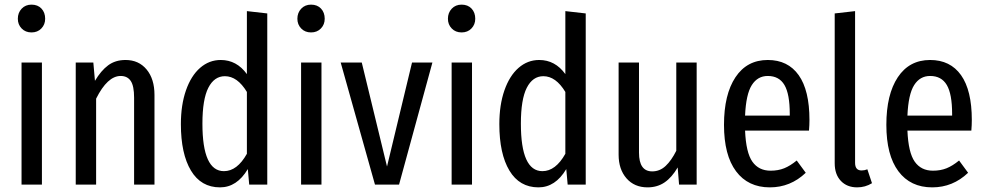

<svg xmlns="http://www.w3.org/2000/svg" viewBox="-20 -797 4256 829"><path d="M175 -716Q175 -691 158.5 -674Q142 -657 116 -657Q90 -657 73.5 -674Q57 -691 57 -716Q57 -742 73.5 -759.5Q90 -777 116 -777Q143 -777 159 -760Q175 -743 175 -716ZM161 0H73V-527H161Z M647 -387V0H559V-375Q559 -426 544.5 -447.5Q530 -469 501 -469Q444 -469 395 -371V0H307V-527H383L390 -448Q416 -492 447 -515Q478 -538 522 -538Q579 -538 613 -497Q647 -456 647 -387Z M1134 -739V0H1056L1050 -67Q1003 12 930 12Q848 12 804.5 -60.5Q761 -133 761 -261Q761 -344 783 -407Q805 -470 844 -504Q883 -538 933 -538Q1002 -538 1046 -477V-749ZM1046 -133V-400Q1005 -468 951 -468Q905 -468 879.5 -418Q854 -368 854 -263Q854 -58 947 -58Q1004 -58 1046 -133Z M1382 -716Q1382 -691 1365.5 -674Q1349 -657 1323 -657Q1297 -657 1280.5 -674Q1264 -691 1264 -716Q1264 -742 1280.5 -759.5Q1297 -777 1323 -777Q1350 -777 1366 -760Q1382 -743 1382 -716ZM1368 0H1280V-527H1368Z M1703 0H1599L1451 -527H1542L1651 -78L1759 -527H1847Z M2032 -716Q2032 -691 2015.5 -674Q1999 -657 1973 -657Q1947 -657 1930.5 -674Q1914 -691 1914 -716Q1914 -742 1930.5 -759.5Q1947 -777 1973 -777Q2000 -777 2016 -760Q2032 -743 2032 -716ZM2018 0H1930V-527H2018Z M2509 -739V0H2431L2425 -67Q2378 12 2305 12Q2223 12 2179.5 -60.5Q2136 -133 2136 -261Q2136 -344 2158 -407Q2180 -470 2219 -504Q2258 -538 2308 -538Q2377 -538 2421 -477V-749ZM2421 -133V-400Q2380 -468 2326 -468Q2280 -468 2254.5 -418Q2229 -368 2229 -263Q2229 -58 2322 -58Q2379 -58 2421 -133Z M2988 0H2912L2906 -74Q2881 -31 2849.5 -9.5Q2818 12 2776 12Q2719 12 2685 -27Q2651 -66 2651 -129V-527H2739V-138Q2739 -57 2796 -57Q2829 -57 2854 -80.5Q2879 -104 2900 -146V-527H2988Z M3473 -233H3197Q3201 -138 3228.5 -99Q3256 -60 3307 -60Q3340 -60 3366 -70.5Q3392 -81 3420 -104L3459 -51Q3393 12 3304 12Q3210 12 3158 -57.5Q3106 -127 3106 -258Q3106 -389 3155.5 -463.5Q3205 -538 3295 -538Q3382 -538 3428.5 -472.5Q3475 -407 3475 -279Q3475 -257 3473 -233ZM3390 -305Q3390 -391 3367 -430Q3344 -469 3295 -469Q3251 -469 3226 -429.5Q3201 -390 3197 -298H3390Z M3584 -92V-739L3672 -749V-94Q3672 -61 3700 -61Q3713 -61 3725 -66L3745 -6Q3716 12 3681 12Q3637 12 3610.5 -16Q3584 -44 3584 -92Z M4174 -233H3898Q3902 -138 3929.5 -99Q3957 -60 4008 -60Q4041 -60 4067 -70.5Q4093 -81 4121 -104L4160 -51Q4094 12 4005 12Q3911 12 3859 -57.5Q3807 -127 3807 -258Q3807 -389 3856.5 -463.5Q3906 -538 3996 -538Q4083 -538 4129.5 -472.5Q4176 -407 4176 -279Q4176 -257 4174 -233ZM4091 -305Q4091 -391 4068 -430Q4045 -469 3996 -469Q3952 -469 3927 -429.5Q3902 -390 3898 -298H4091Z"/></svg>

Font: Fira Sans Compressed
Style: Regular
Weight: 400
Width: 1
Designer: bBox Type GmbH & Carrois Corporate GbR & Edenspiekermann AG
Foundry: bBox Type GmbH & Carrois Corporate GbR & Edenspiekermann AG
Version: Version 4.301